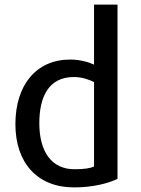

<svg xmlns="http://www.w3.org/2000/svg" viewBox="-20 -800 612 835"><path d="M491 -22C453 -4 388 15 302 15C143 15 47 -91 47 -260C47 -432 139 -541 285 -541C328 -541 365 -530 389 -519V-780H491ZM389 -76V-443C369 -453 338 -465 301 -465C189 -465 151 -375 151 -264C151 -142 203 -64 304 -64C346 -64 372 -68 389 -76Z"/></svg>

Font: Repo Medium
Style: Regular
Weight: 500
Designer: Stefan Peev
Foundry: Context Ltd
Version: Version 1.502